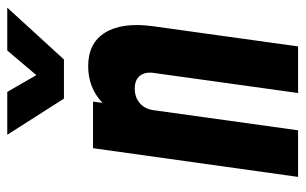

<svg xmlns="http://www.w3.org/2000/svg" viewBox="-172 -648 820 515"><g transform="rotate(-90 237.5 -390.0)"><path d="M21 0 98 -550H223L219.5 -524.5Q260 -563 318 -563Q380.5 -563 408.5 -516.8Q436.5 -470.5 425 -388L371 0H246L300 -388Q303 -410.5 292.2 -424.2Q281.5 -438 258 -438Q234 -438 218.5 -424.2Q203 -410.5 200 -388L146 0ZM231 -628 134 -780H249L294 -702L360 -780H475L336 -628Z"/></g></svg>

Font: Mohave
Style: Bold Italic
Weight: 700
Italic angle: -8°
Designer: Gumpita Rahayu
Foundry: Tokotype
Version: Version 2.003; ttfautohint (v1.8.3)